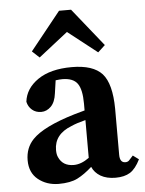

<svg xmlns="http://www.w3.org/2000/svg" viewBox="-54 -797 647 855"><g transform="rotate(-5 269.5 -369.0)"><path d="M453.1 -90.8Q453.1 -55.2 478 -55.2Q487.8 -55.2 494.1 -61L513.2 -82L539.1 -63Q519 -22 493.7 -5.9Q468.3 9.8 428.7 9.8Q389.2 9.8 361.8 -5.9Q335 -22 324.2 -47.9Q290 -17.1 258.3 -1Q226.6 15.1 173.3 15.1Q120.1 14.6 82.5 -15.6Q44.9 -45.9 44.9 -101.6Q44.9 -157.2 80.6 -194.3Q129.9 -245.6 270 -287.6Q293 -293.9 316.9 -300.8V-331.1Q316.9 -394 297.9 -420.9Q278.8 -447.8 231 -448.2Q219.7 -448.2 200.2 -445.8L191.9 -388.2Q187 -349.1 168 -330.1Q148.9 -311 124.5 -311Q100.1 -311 83.5 -325.2Q66.9 -339.4 62 -361.8Q68.8 -420.9 125 -459.5Q181.2 -498 276.4 -498Q371.6 -498 412.1 -453.6Q452.1 -408.7 453.1 -296.9ZM174.8 -136.2Q174.8 -116.2 180.7 -104Q198.7 -63 248 -63Q281.2 -63 316.9 -88.9V-257.8Q277.8 -248 252.9 -236.8Q174.8 -206.5 174.8 -136.2ZM399.9 -553.2 269 -655.8 138.2 -553.2 106 -583 242.2 -752.9H295.9L432.1 -583Z"/></g></svg>

Font: SourceSerifPro-Bold
Style: Bold
Weight: 700
Designer: Frank Grießhammer
Foundry: Adobe Systems Incorporated
Version: Version 1.014;PS Version 1.0;hotconv 1.0.73;makeotf.lib2.5.5